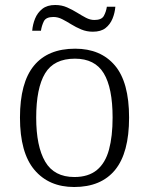

<svg xmlns="http://www.w3.org/2000/svg" viewBox="-20 -739 596 769"><path d="M277 10Q176 10 118 -58.5Q60 -127 60 -268Q60 -408 116 -476Q172 -544 281 -544Q383 -544 440 -477Q497 -410 497 -268Q497 -127 441 -58.5Q385 10 277 10ZM278 -30Q334 -30 368 -58Q402 -86 416.5 -139.5Q431 -193 431 -268Q431 -387 395.5 -445.5Q360 -504 280 -504Q196 -504 160.5 -445Q125 -386 125 -268Q125 -153 161 -91.5Q197 -30 278 -30ZM352 -612Q327 -612 305.5 -621Q284 -630 265.5 -641.5Q247 -653 229.5 -662Q212 -671 194 -671Q164 -671 155.5 -653.5Q147 -636 144 -616H109Q111 -641 120.5 -664.5Q130 -688 149.5 -703.5Q169 -719 201 -719Q227 -719 248.5 -709.5Q270 -700 288.5 -688.5Q307 -677 324 -668Q341 -659 358 -659Q387 -659 396 -675.5Q405 -692 408 -712H442Q440 -687 430.5 -664Q421 -641 402.5 -626.5Q384 -612 352 -612Z"/></svg>

Font: Noto Serif Thai Light
Style: Regular
Weight: 300
Version: Version 2.001